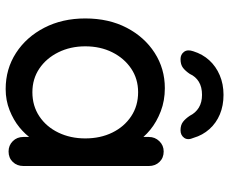

<svg xmlns="http://www.w3.org/2000/svg" viewBox="-84 -696 790 661"><g transform="rotate(90 310.5 -365.0)"><path d="M501 -534Q523 -534 537 -519.5Q551 -505 551 -483V-51Q551 -29 537 -14.5Q523 0 501 0Q480 0 465.5 -14.5Q451 -29 451 -51V-123L472 -120Q472 -102 457.5 -80Q443 -58 418 -37.5Q393 -17 359 -3.5Q325 10 286 10Q217 10 162 -25.5Q107 -61 75 -123Q43 -185 43 -264Q43 -345 75 -406.5Q107 -468 161.5 -503Q216 -538 283 -538Q326 -538 362.5 -524Q399 -510 426 -488Q453 -466 467.5 -441.5Q482 -417 482 -395L451 -392V-483Q451 -504 465.5 -519Q480 -534 501 -534ZM297 -82Q344 -82 380 -106Q416 -130 436 -171.5Q456 -213 456 -264Q456 -316 436 -357Q416 -398 380 -422Q344 -446 297 -446Q251 -446 215.5 -422Q180 -398 159.5 -357Q139 -316 139 -264Q139 -213 159.5 -171.5Q180 -130 215.5 -106Q251 -82 297 -82ZM306 -740Q343 -740 373 -727.5Q403 -715 424 -691.5Q445 -668 454 -637Q463 -617 454 -604.5Q445 -592 428 -592Q410 -592 399 -600.5Q388 -609 378 -624Q368 -644 350 -655Q332 -666 306 -666Q279 -666 261 -655Q243 -644 234 -624Q224 -609 213 -600.5Q202 -592 183 -592Q167 -592 158 -604Q149 -616 156 -636Q166 -668 187 -691Q208 -714 238.5 -727Q269 -740 306 -740Z"/></g></svg>

Font: Quicksand Light SemiBold
Style: Regular
Weight: 600
Version: Version 3.006